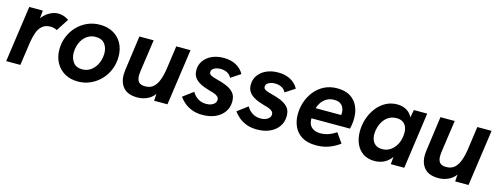

<svg xmlns="http://www.w3.org/2000/svg" viewBox="-20 -1059 4214 1625"><g transform="rotate(15 2087.0 -246.5)"><path d="M26 0 96 -493H215L202 -359L181 -362Q191 -405 218 -436.5Q245 -468 280 -485.5Q315 -503 348 -503Q375 -503 396.5 -495.5Q418 -488 442 -473L371 -364Q361 -371 345 -375Q329 -379 314 -379Q270 -379 242.5 -355.5Q215 -332 201 -293Q187 -254 180 -208L150 0Z M655 10Q589 10 540 -18Q491 -46 463 -96.5Q435 -147 435 -213Q435 -271 456 -323.5Q477 -376 515 -416.5Q553 -457 604 -480Q655 -503 716 -503Q782 -503 831.5 -475Q881 -447 908 -397.5Q935 -348 935 -282Q935 -223 914 -170Q893 -117 855 -77Q817 -37 766 -13.5Q715 10 655 10ZM664 -99Q699 -99 726.5 -114.5Q754 -130 773 -155.5Q792 -181 802 -212.5Q812 -244 812 -276Q812 -327 786 -360.5Q760 -394 707 -394Q671 -394 643 -378.5Q615 -363 596.5 -337.5Q578 -312 568.5 -281Q559 -250 559 -218Q559 -168 585.5 -133.5Q612 -99 664 -99Z M1177 10Q1095 10 1055.5 -32.5Q1016 -75 1016 -146Q1016 -157 1017 -167Q1018 -177 1019 -188L1061 -493H1186L1146 -213Q1145 -202 1144 -192Q1143 -182 1143 -173Q1143 -137 1159.5 -117.5Q1176 -98 1216 -98Q1262 -98 1289.5 -123.5Q1317 -149 1333 -194.5Q1349 -240 1357 -300L1384 -493H1509L1439 0H1322L1329 -107L1347 -93Q1316 -36 1271.5 -13Q1227 10 1177 10Z M1747 10Q1691 10 1650 -7Q1609 -24 1582.5 -48Q1556 -72 1541 -94L1631 -161Q1649 -128 1681 -108Q1713 -88 1752 -88Q1779 -88 1798 -95.5Q1817 -103 1828 -116Q1839 -129 1839 -146Q1839 -162 1828.5 -172.5Q1818 -183 1799 -190.5Q1780 -198 1755 -204Q1730 -211 1703.5 -221Q1677 -231 1653.5 -246Q1630 -261 1615 -284.5Q1600 -308 1600 -344Q1600 -390 1625.5 -426Q1651 -462 1696 -482.5Q1741 -503 1800 -503Q1862 -503 1908 -478Q1954 -453 1977 -409L1893 -354Q1878 -382 1853 -394Q1828 -406 1797 -406Q1766 -406 1742 -393.5Q1718 -381 1718 -357Q1718 -340 1735.5 -330.5Q1753 -321 1793 -311Q1834 -301 1872.5 -285.5Q1911 -270 1937 -242.5Q1963 -215 1963 -165Q1963 -113 1935.5 -73.5Q1908 -34 1860 -12Q1812 10 1747 10Z M2224 10Q2168 10 2127 -7Q2086 -24 2059.5 -48Q2033 -72 2018 -94L2108 -161Q2126 -128 2158 -108Q2190 -88 2229 -88Q2256 -88 2275 -95.5Q2294 -103 2305 -116Q2316 -129 2316 -146Q2316 -162 2305.5 -172.5Q2295 -183 2276 -190.5Q2257 -198 2232 -204Q2207 -211 2180.5 -221Q2154 -231 2130.5 -246Q2107 -261 2092 -284.5Q2077 -308 2077 -344Q2077 -390 2102.5 -426Q2128 -462 2173 -482.5Q2218 -503 2277 -503Q2339 -503 2385 -478Q2431 -453 2454 -409L2370 -354Q2355 -382 2330 -394Q2305 -406 2274 -406Q2243 -406 2219 -393.5Q2195 -381 2195 -357Q2195 -340 2212.5 -330.5Q2230 -321 2270 -311Q2311 -301 2349.5 -285.5Q2388 -270 2414 -242.5Q2440 -215 2440 -165Q2440 -113 2412.5 -73.5Q2385 -34 2337 -12Q2289 10 2224 10Z M2743 10Q2666 10 2618 -19.5Q2570 -49 2548 -97.5Q2526 -146 2526 -203Q2526 -259 2543.5 -312Q2561 -365 2595 -408Q2629 -451 2679 -477Q2729 -503 2794 -503Q2863 -503 2907.5 -475.5Q2952 -448 2974 -401Q2996 -354 2996 -295Q2996 -270 2993 -247Q2990 -224 2984 -201H2647Q2647 -195 2647 -190Q2647 -185 2648 -180Q2652 -139 2680 -118.5Q2708 -98 2751 -98Q2788 -98 2822.5 -110Q2857 -122 2889 -144L2948 -60Q2906 -28 2855 -9Q2804 10 2743 10ZM2879 -270Q2882 -283 2883 -293Q2884 -303 2884 -315Q2884 -337 2875 -357Q2866 -377 2846.5 -389.5Q2827 -402 2794 -402Q2756 -402 2728 -385.5Q2700 -369 2683 -344Q2666 -319 2659 -293H2920Z M3255 10Q3196 10 3155 -17Q3114 -44 3092.5 -91.5Q3071 -139 3071 -201Q3071 -259 3089 -313Q3107 -367 3140 -410Q3173 -453 3218.5 -478Q3264 -503 3319 -503Q3360 -503 3393.5 -486.5Q3427 -470 3447 -437Q3467 -404 3466 -353L3441 -360L3466 -493H3583L3514 0H3396L3408 -132L3439 -139Q3418 -80 3388.5 -48Q3359 -16 3324.5 -3Q3290 10 3255 10ZM3291 -104Q3327 -104 3354.5 -120Q3382 -136 3401 -162Q3420 -188 3429.5 -220Q3439 -252 3439 -284Q3439 -317 3428 -340.5Q3417 -364 3396 -376.5Q3375 -389 3344 -389Q3308 -389 3280 -373.5Q3252 -358 3233.5 -332Q3215 -306 3205 -274Q3195 -242 3195 -210Q3195 -177 3206.5 -153Q3218 -129 3239.5 -116.5Q3261 -104 3291 -104Z M3815 10Q3733 10 3693.5 -32.5Q3654 -75 3654 -146Q3654 -157 3655 -167Q3656 -177 3657 -188L3699 -493H3824L3784 -213Q3783 -202 3782 -192Q3781 -182 3781 -173Q3781 -137 3797.5 -117.5Q3814 -98 3854 -98Q3900 -98 3927.5 -123.5Q3955 -149 3971 -194.5Q3987 -240 3995 -300L4022 -493H4147L4077 0H3960L3967 -107L3985 -93Q3954 -36 3909.5 -13Q3865 10 3815 10Z"/></g></svg>

Font: Hanken Grotesk
Style: Bold Italic
Weight: 700
Italic angle: -8°
Designer: Alfredo Marco Pradil
Foundry: Hanken Design Co.
Version: Version 3.013